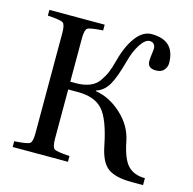

<svg xmlns="http://www.w3.org/2000/svg" viewBox="-105 -814 943 936"><g transform="rotate(15 366.0 -346.0)"><path d="M35 0V-29Q101 -33 113 -42Q125 -51 125 -93V-599Q125 -641 113 -650Q101 -659 35 -663V-692H314V-663Q248 -659 236 -650Q224 -641 224 -599V-380H250Q291 -380 320.5 -391.5Q350 -403 367.5 -428Q385 -453 394.5 -476Q404 -499 414 -537Q434 -614 469 -660.5Q504 -707 548 -707Q666 -707 666 -591Q666 -573 653 -557Q640 -541 612 -541Q570 -541 570 -577Q570 -593 573 -613Q576 -633 576 -642Q576 -655 568.5 -663.5Q561 -672 547 -672Q525 -672 501.5 -636.5Q478 -601 464 -548Q441 -462 418 -422.5Q395 -383 356 -371V-368Q427 -357 487.5 -301.5Q548 -246 563 -171Q580 -84 611 -52Q642 -20 697 -20V15H639Q559 15 520 -12.5Q481 -40 465 -122Q440 -248 399.5 -294.5Q359 -341 273 -341H224V-93Q224 -51 236 -42Q248 -33 314 -29V0Z"/></g></svg>

Font: Heuristica
Style: Regular
Weight: 400
Version: Version 1.0.1 ; ttfautohint (v1.4.1)